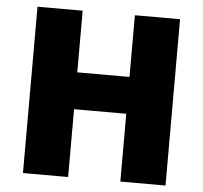

<svg xmlns="http://www.w3.org/2000/svg" viewBox="-51 -768 869 821"><g transform="rotate(5 383.0 -357.0)"><path d="M689 0H495.1V-291H271V0H77.1V-713.9H271V-449.2H495.1V-713.9H689Z"/></g></svg>

Font: Open Sans ExtBd
Style: Bold
Weight: 800
Foundry: Ascender Corporation
Version: Version 1.10